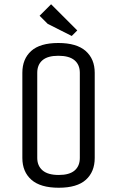

<svg xmlns="http://www.w3.org/2000/svg" viewBox="-20 -867 550 902"><path d="M425 -125Q425 -60 383.5 -22.5Q342 15 256 15Q170 15 127.5 -22.5Q85 -60 85 -125V-525Q85 -590 126.5 -627.5Q168 -665 254 -665Q340 -665 382.5 -627.5Q425 -590 425 -525ZM355 -525Q355 -563 330 -584Q305 -605 254 -605Q204 -605 179.5 -584Q155 -563 155 -525V-125Q155 -88 180 -66.5Q205 -45 256 -45Q306 -45 330.5 -66Q355 -87 355 -125ZM166 -793 220 -847 343 -724 317 -698 204 -755Z"/></svg>

Font: Unica One
Style: Regular
Weight: 400
Designer: Eduardo Rodriguez Tunni
Foundry: Eduardo Rodriguez Tunni
Version: Version 2.000; ttfautohint (v1.8.4.7-5d5b);gftools[0.9.23]